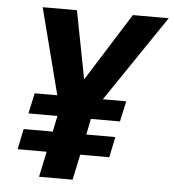

<svg xmlns="http://www.w3.org/2000/svg" viewBox="-52 -762 733 810"><g transform="rotate(5 315.0 -357.0)"><path d="M296.9 -425.8 478 -713.9H629.9L382.8 -349.1H481.9L462.9 -262.2H339.8L326.2 -194.8H449.2L431.2 -107.9H308.1L285.2 0H143.1L166 -107.9H43L61 -194.8H184.1L198.2 -262.2H75.2L94.2 -349.1H189.9L96.2 -713.9H241.2Z"/></g></svg>

Font: Zoram GWebM
Style: Bold Italic
Weight: 700
Italic angle: -12°
Foundry: Ascender Corporation
Version: Version 1.000